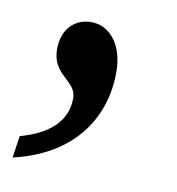

<svg xmlns="http://www.w3.org/2000/svg" viewBox="-71 -167 327 354"><g transform="rotate(10 92.5 10.5)"><path d="M-20 105 -26 146C83 121 135 46 135 -42C135 -95 107 -125 74 -125C44 -125 20 -104 20 -65C20 -16 65 -14 65 19C65 60 37 89 -20 105Z"/></g></svg>

Font: Noto Serif ExtraCondensed
Style: Italic
Weight: 400
Width: 2
Italic angle: -12°
Designer: Monotype Design Team
Foundry: Monotype Imaging Inc.
Version: Version 2.014